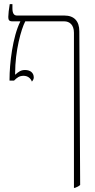

<svg xmlns="http://www.w3.org/2000/svg" viewBox="-20 -667 457 927"><path d="M134 -273C140 -280 143 -286 143 -293C143 -315 127 -329 101 -329C81 -329 70 -321 53 -306V-313C53 -421 82 -526 102 -564H290C316 -564 337 -547 337 -509V240H342C352 236 361 232 367 226L363 -516C363 -565 338 -592 291 -592H62C47 -592 40 -603 40 -627V-647H27C23 -625 20 -597 20 -585C20 -571 24 -564 39 -564H78V-563C41 -489 26 -360 26 -284V-278H48C62 -292 73 -301 94 -301C113 -301 128 -290 134 -273Z"/></svg>

Font: Noto Serif Hebrew Condensed Thin
Style: Regular
Weight: 100
Width: 3
Designer: Monotype Design Team
Foundry: Monotype Imaging Inc.
Version: Version 2.004